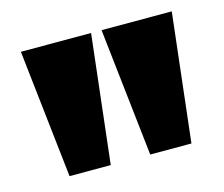

<svg xmlns="http://www.w3.org/2000/svg" viewBox="-64 -740 620 531"><g transform="rotate(-15 246.5 -474.5)"><path d="M34 -658H235L193 -291H75ZM265 -658H466L424 -291H306Z"/></g></svg>

Font: Ysabeau Black
Style: Regular
Weight: 900
Designer: Christian Thalmann (Catharsis Fonts)
Version: Version 0.003